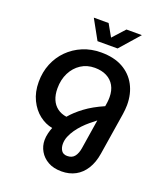

<svg xmlns="http://www.w3.org/2000/svg" viewBox="-163 -808 968 1133"><g transform="rotate(20 320.5 -241.0)"><path d="M358 218Q308 218 273.5 198.5Q239 179 220.5 147Q202 115 202 78Q202 57 207.5 34.5Q213 12 220 -4Q176 -12 138 -41.5Q100 -71 76 -120Q52 -169 52 -233Q52 -295 73.5 -347.5Q95 -400 134 -439Q173 -478 225.5 -500Q278 -522 340 -522Q421 -522 476 -491.5Q531 -461 560 -407Q589 -353 589 -282Q589 -268 587.5 -253.5Q586 -239 584 -224L542 40Q533 97 508 137Q483 177 445 197.5Q407 218 358 218ZM359 121Q390 121 405.5 100.5Q421 80 426 46L455 -137Q437 -123 417 -106.5Q397 -90 378.5 -70.5Q360 -51 345 -29.5Q330 -8 320.5 15Q311 38 311 62Q311 87 322.5 104Q334 121 359 121ZM276 -95Q306 -131 353.5 -166.5Q401 -202 470 -232L474 -258Q475 -267 475.5 -274.5Q476 -282 476 -290Q476 -332 459 -362Q442 -392 410.5 -408Q379 -424 336 -424Q287 -424 249.5 -399.5Q212 -375 190.5 -332.5Q169 -290 169 -235Q169 -195 181.5 -165.5Q194 -136 218 -118Q242 -100 276 -95ZM296 -577 228 -700H321L364 -624L433 -700H530L422 -577Z"/></g></svg>

Font: MuseoModerno Medium
Style: Italic
Weight: 500
Italic angle: -9°
Designer: Pablo Cosgaya, Héctor Gatti, Marcela Romero, and the Authors of The MuseoModerno Project.
Foundry: Omnibus-Type Team
Version: Version 1.003